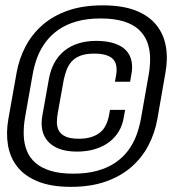

<svg xmlns="http://www.w3.org/2000/svg" viewBox="-20 -700 665 728"><path d="M248.7 8.5Q324.1 8.5 381.1 -11.7Q438 -31.8 478.2 -66.9Q518.3 -102 542.8 -148.7Q567.2 -195.5 576.7 -249L607 -422.6Q617 -476.2 609.1 -522.8Q601.3 -569.5 573.1 -604.9Q544.9 -640.2 494.7 -660Q444.5 -679.7 369 -679.7Q294.5 -679.7 237.8 -660Q181.1 -640.2 141 -605.1Q101 -570 76.6 -523.5Q52.2 -477 42.7 -422.9L11.8 -249.3Q2.3 -196 10.3 -149.1Q18.3 -102.2 46.3 -67Q74.3 -31.8 124.4 -11.7Q174.5 8.5 248.7 8.5ZM257 -41.5Q206.6 -41.5 171.3 -52.5Q136.1 -63.4 114.2 -82.7Q92.3 -101.9 81.7 -128.5Q71.1 -155.1 70 -186.8Q68.9 -218.5 74.7 -253.2L103.8 -417.9Q109.6 -451.2 121.3 -482.3Q133.1 -513.4 152.9 -540.1Q172.7 -566.8 201.7 -587.2Q230.8 -607.5 270.3 -618.7Q309.8 -630 361 -630Q413.3 -630 449.1 -618.8Q484.8 -607.7 506.5 -587.5Q528.2 -567.2 538.3 -540.5Q548.3 -513.8 549.1 -482.5Q549.8 -451.2 544 -417.8L514.7 -251.6Q508.9 -218.8 497.5 -187.8Q486 -156.9 466.7 -130.4Q447.3 -103.9 418.4 -84Q389.6 -64.1 349.8 -52.8Q310 -41.5 257 -41.5ZM271.1 -125.2Q309.8 -125.2 340.6 -134.7Q371.4 -144.1 394 -161.3Q416.6 -178.5 430.6 -202.1Q444.6 -225.7 449 -253.7L454.5 -283.4H397L393.7 -264.5Q391.6 -253 387.5 -240.5Q383.5 -228.1 376 -216.3Q368.5 -204.5 355.8 -195Q343.1 -185.6 324.3 -179.8Q305.4 -174 278.6 -174Q246 -174 227.9 -182.6Q209.8 -191.3 202.7 -205.4Q195.5 -219.6 195.7 -237.1Q196 -254.7 199.2 -272.2L221.7 -397.6Q225.7 -415.7 231.9 -433.2Q238.2 -450.7 250.3 -465.2Q262.4 -479.7 283.4 -488.2Q304.5 -496.7 336.7 -496.7Q363.9 -496.7 380.9 -491.4Q398 -486.1 407.1 -477.3Q416.2 -468.5 419.4 -457Q422.5 -445.5 422.1 -433.5Q421.7 -421.4 419.4 -409.8L415.8 -390.2H473.4L478.3 -418.6Q482.5 -441.5 479.9 -461Q477.3 -480.6 467.8 -496.2Q458.3 -511.7 441.3 -522.5Q424.3 -533.4 400.2 -539.2Q376.2 -545 344.6 -545Q307 -545 276.5 -535.2Q246 -525.4 223.4 -506.9Q200.8 -488.3 186.6 -462.6Q172.5 -436.8 166.1 -404.5L140.5 -261.1Q135.2 -231 140.5 -206.3Q145.7 -181.5 162.3 -163.4Q178.9 -145.2 206 -135.2Q233.2 -125.2 271.1 -125.2Z"/></svg>

Font: Anybody Thin
Style: Italic
Weight: 100
Italic angle: -10°
Designer: Tyler Finck
Foundry: Etcetera Type Company
Version: Version 1.114;gftools[0.9.25]